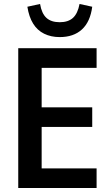

<svg xmlns="http://www.w3.org/2000/svg" viewBox="-20 -948 563 968"><path d="M72 0V-705H467V-606H190V-407H445V-308H190V-99H467V0ZM281 -761Q237 -761 202.5 -778Q168 -795 147 -829Q126 -863 118 -914L182 -928Q190 -880 214 -858Q238 -836 281 -836Q324 -836 348 -858Q372 -880 381 -928L445 -914Q435 -838 393 -799.5Q351 -761 281 -761Z"/></svg>

Font: Nunito Sans 10pt Condensed
Style: Bold
Weight: 700
Width: 3
Designer: Vernon Adams
Foundry: Vernon Adams
Version: Version 3.101;gftools[0.9.27]